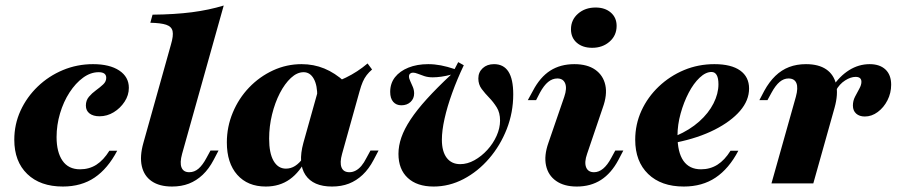

<svg xmlns="http://www.w3.org/2000/svg" viewBox="-20 -661 3251 692"><path d="M206.5 11.3Q125 11.3 78.2 -33.9Q31.5 -79 31.5 -157.3Q31.5 -212.9 54 -262.1Q76.6 -311.3 116.1 -349.2Q155.6 -387.1 206.9 -408.5Q258.1 -429.8 315.3 -429.8Q375 -429.8 409.7 -406.9Q444.4 -383.9 444.4 -344.4Q444.4 -317.7 429 -294.4Q413.7 -271 389.9 -256.5Q366.1 -241.9 338.7 -241.9Q316.1 -241.9 302.8 -252Q289.5 -262.1 289.5 -280.6Q289.5 -299.2 300.4 -312.1Q311.3 -325 325.8 -335.5Q340.3 -346 351.6 -356.5Q362.9 -366.9 362.9 -380.6Q362.9 -400.8 335.5 -400.8Q306.5 -400.8 279.4 -381Q252.4 -361.3 230.6 -327.8Q208.9 -294.4 196.4 -252.4Q183.9 -210.5 183.9 -166.9Q183.9 -112.9 205.2 -81.9Q226.6 -50.8 268.5 -50.8Q301.6 -50.8 327.4 -67.3Q353.2 -83.9 374.2 -117.7H402.4Q368.5 -53.2 321 -21Q273.4 11.3 206.5 11.3Z M600 11.3Q554.8 11.3 527 -7.7Q499.2 -26.6 491.1 -62.1Q483.1 -97.6 496.8 -146L596 -500Q605.6 -532.3 602 -548.8Q598.4 -565.3 579 -571.8Q559.7 -578.2 521.8 -579L529.8 -608.1Q609.7 -608.9 671.8 -616.9Q733.9 -625 786.3 -641.1L636.3 -106.5Q627.4 -74.2 634.3 -57.3Q641.1 -40.3 662.1 -40.3Q680.6 -40.3 695.6 -53.2Q710.5 -66.1 724.2 -91.9L738.7 -118.5H767.7L750 -84.7Q733.1 -52.4 710.5 -31Q687.9 -9.7 660.9 0.8Q633.9 11.3 600 11.3Z M937.9 11.3Q872.6 11.3 835.1 -31Q797.6 -73.4 797.6 -147.6Q797.6 -204 819 -255.2Q840.3 -306.5 877.8 -345.6Q915.3 -384.7 964.1 -407.3Q1012.9 -429.8 1066.9 -429.8Q1110.5 -429.8 1148.8 -414.1Q1187.1 -398.4 1222.6 -366.1L1123.4 -311.3Q1124.2 -353.2 1110.9 -377Q1097.6 -400.8 1074.2 -400.8Q1050.8 -400.8 1028.6 -380.2Q1006.5 -359.7 988.7 -325.4Q971 -291.1 960.5 -248.4Q950 -205.6 950 -161.3Q950 -108.9 966.1 -81Q982.3 -53.2 1010.5 -53.2Q1028.2 -53.2 1043.5 -62.9Q1058.9 -72.6 1073.4 -92.7H1086.3Q1061.3 -41.1 1024.6 -14.9Q987.9 11.3 937.9 11.3ZM1176.6 11.3Q1108.9 11.3 1081 -30.2Q1053.2 -71.8 1073.4 -146L1129 -344.4Q1185.5 -361.3 1227 -381.5Q1268.5 -401.6 1304.8 -432.3L1321 -410.5Q1309.7 -400.8 1301.6 -390.3Q1293.5 -379.8 1287.5 -366.1Q1281.5 -352.4 1275.8 -331.5L1212.9 -106.5Q1204 -75 1210.9 -57.7Q1217.7 -40.3 1239.5 -40.3Q1250.8 -40.3 1261.7 -46Q1272.6 -51.6 1282.3 -62.9Q1291.9 -74.2 1300.8 -91.9L1315.3 -118.5H1344.4L1326.6 -84.7Q1309.7 -52.4 1287.1 -31Q1264.5 -9.7 1237.5 0.8Q1210.5 11.3 1176.6 11.3Z M1542.7 11.3Q1483.1 11.3 1449.6 -19.8Q1416.1 -50.8 1416.1 -106.5Q1416.1 -135.5 1426.6 -165.7Q1437.1 -196 1459.7 -230.2Q1482.3 -264.5 1518.5 -304.4Q1554.8 -344.4 1605.6 -391.9Q1587.9 -387.1 1571 -384.7Q1554 -382.3 1539.5 -382.3Q1522.6 -382.3 1509.3 -386.7Q1496 -391.1 1485.9 -395.2Q1475.8 -399.2 1468.5 -399.2Q1462.1 -399.2 1458.1 -395.6Q1454 -391.9 1454 -385.5Q1454 -378.2 1458.9 -368.1Q1463.7 -358.1 1468.1 -347.2Q1472.6 -336.3 1472.6 -324.2Q1472.6 -305.6 1459.7 -293.5Q1446.8 -281.5 1426.6 -281.5Q1408.1 -281.5 1397.2 -294Q1386.3 -306.5 1386.3 -329.8Q1386.3 -360.5 1403.6 -382.7Q1421 -404.8 1452 -417.3Q1483.1 -429.8 1523.4 -429.8Q1546 -429.8 1569 -425.4Q1591.9 -421 1618.5 -412.1L1631.5 -437.1L1651.6 -425.8Q1627.4 -375 1609.7 -325.8Q1591.9 -276.6 1582.3 -233.5Q1572.6 -190.3 1572.6 -157.3Q1572.6 -115.3 1589.9 -92.3Q1607.3 -69.4 1638.7 -69.4Q1664.5 -69.4 1689.9 -83.5Q1715.3 -97.6 1736.3 -120.6Q1757.3 -143.5 1769.8 -171.4Q1782.3 -199.2 1782.3 -226.6Q1782.3 -254.8 1770.2 -274.2Q1758.1 -293.5 1743.1 -308.9Q1728.2 -324.2 1716.1 -340.3Q1704 -356.5 1704 -378.2Q1704 -400.8 1719.8 -415.3Q1735.5 -429.8 1760.5 -429.8Q1795.2 -429.8 1812.5 -402.8Q1829.8 -375.8 1829.8 -321Q1829.8 -255.6 1806.5 -196Q1783.1 -136.3 1742.7 -89.5Q1702.4 -42.7 1650.8 -15.7Q1599.2 11.3 1542.7 11.3Z M2058.9 11.3Q2012.9 11.3 1984.3 -8.9Q1955.6 -29 1948 -64.5Q1940.3 -100 1956.5 -146L2013.7 -312.1Q2024.2 -342.7 2016.9 -360.5Q2009.7 -378.2 1988.7 -378.2Q1971 -378.2 1955.6 -365.7Q1940.3 -353.2 1925.8 -326.6L1912.1 -300H1882.3L1900.8 -333.9Q1926.6 -383.1 1963.3 -406.5Q2000 -429.8 2050 -429.8Q2096.8 -429.8 2125.4 -409.7Q2154 -389.5 2161.7 -354.4Q2169.4 -319.4 2152.4 -272.6L2096 -106.5Q2085.5 -76.6 2092.3 -58.5Q2099.2 -40.3 2121 -40.3Q2155.6 -40.3 2183.1 -91.9L2197.6 -118.5H2226.6L2208.9 -84.7Q2183.1 -36.3 2146 -12.5Q2108.9 11.3 2058.9 11.3ZM2114.5 -488.7Q2079.8 -488.7 2058.9 -506.9Q2037.9 -525 2037.9 -555.6Q2037.9 -589.5 2063.3 -611.7Q2088.7 -633.9 2126.6 -633.9Q2160.5 -633.9 2181.5 -615.7Q2202.4 -597.6 2202.4 -567.7Q2202.4 -533.1 2177 -510.9Q2151.6 -488.7 2114.5 -488.7Z M2444.4 11.3Q2362.9 11.3 2316.1 -33.9Q2269.4 -79 2269.4 -157.3Q2269.4 -212.9 2291.9 -262.1Q2314.5 -311.3 2354.4 -349.2Q2394.4 -387.1 2445.6 -408.5Q2496.8 -429.8 2554.8 -429.8Q2615.3 -429.8 2647.6 -406.9Q2679.8 -383.9 2679.8 -341.9Q2679.8 -299.2 2647.2 -261.3Q2614.5 -223.4 2555.6 -193.5Q2496.8 -163.7 2417.7 -147.6V-171.8Q2466.1 -192.7 2500 -223Q2533.9 -253.2 2551.6 -288.3Q2569.4 -323.4 2569.4 -357.3Q2569.4 -379.8 2562.9 -390.7Q2556.5 -401.6 2544.4 -401.6Q2523.4 -401.6 2501.6 -381Q2479.8 -360.5 2462.1 -326.6Q2444.4 -292.7 2433.1 -252Q2421.8 -211.3 2421.8 -171.8Q2421.8 -112.1 2443.1 -81.5Q2464.5 -50.8 2506.5 -50.8Q2539.5 -50.8 2565.7 -67.3Q2591.9 -83.9 2612.9 -117.7H2641.1Q2607.3 -53.2 2559.3 -21Q2511.3 11.3 2444.4 11.3Z M2760.5 0 2848.4 -312.1Q2857.3 -344.4 2850.4 -361.3Q2843.5 -378.2 2821.8 -378.2Q2804.8 -378.2 2789.9 -365.7Q2775 -353.2 2760.5 -326.6L2746 -300H2716.9L2734.7 -333.9Q2752.4 -366.1 2774.6 -387.5Q2796.8 -408.9 2824.2 -419.4Q2851.6 -429.8 2884.7 -429.8Q2930.6 -429.8 2958.1 -410.9Q2985.5 -391.9 2993.5 -356.9Q3001.6 -321.8 2987.9 -272.6L2911.3 0ZM3096.8 -241.1Q3077.4 -241.1 3065.7 -251.6Q3054 -262.1 3054 -280.6Q3054 -297.6 3061.7 -312.5Q3069.4 -327.4 3077 -341.1Q3084.7 -354.8 3084.7 -366.1Q3084.7 -383.9 3063.7 -383.9Q3046 -383.9 3025.8 -371Q3005.6 -358.1 2992.7 -334.7L2979.8 -346.8Q3005.6 -386.3 3040.3 -408.1Q3075 -429.8 3114.5 -429.8Q3150.8 -429.8 3171.4 -410.5Q3191.9 -391.1 3191.9 -355.6Q3191.9 -325.8 3178.6 -299.6Q3165.3 -273.4 3143.5 -257.3Q3121.8 -241.1 3096.8 -241.1Z"/></svg>

Font: Playfair 5pt SemiExpanded Light Black
Style: Italic
Weight: 900
Italic angle: -15.6°
Version: Version 2.001;gftools[0.9.30]